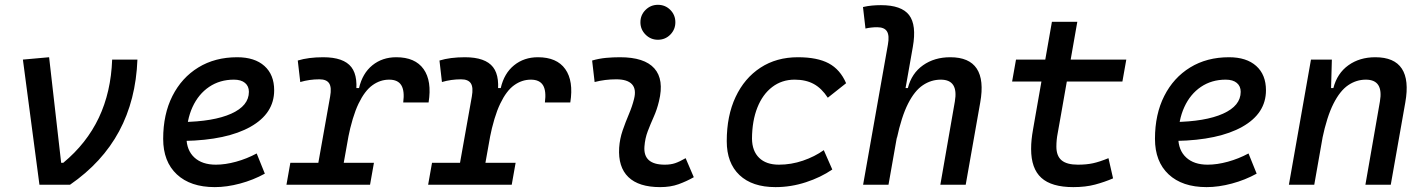

<svg xmlns="http://www.w3.org/2000/svg" viewBox="-20 -764 5899 794"><path d="M143.1 0 74.7 -517.6 183.1 -527.3 232.9 -90.8H241.7Q338.4 -170.9 388.7 -277.1Q439 -383.3 443.8 -517.6H548.3Q542 -350.6 472.7 -221.4Q403.3 -92.3 269.5 0Z M872.6 -83Q911.6 -83 956.1 -95.2Q1000.5 -107.4 1041.5 -129.4L1075.2 -45.9Q1027.3 -19.5 972.7 -4.9Q918 9.8 868.2 9.8Q767.6 9.8 711.2 -43Q654.8 -95.7 654.8 -189.9Q654.8 -291.5 693.1 -367.2Q731.4 -442.9 800.3 -485.1Q869.1 -527.3 960.9 -527.3Q1033.2 -527.3 1073.5 -491.2Q1113.8 -455.1 1113.8 -390.6Q1113.8 -294.9 1015.9 -239.7Q918 -184.6 742.7 -181.2L732.4 -259.3Q863.3 -261.2 936.3 -293.9Q1009.3 -326.7 1009.3 -384.3Q1009.3 -407.7 993.2 -421.1Q977.1 -434.6 947.3 -434.6Q889.2 -434.6 845 -404.8Q800.8 -375 776.1 -321.3Q751.5 -267.6 751 -195.8Q751.5 -142.6 783.7 -112.8Q815.9 -83 872.6 -83Z M1280.3 0 1345.2 -364.7Q1352.1 -402.3 1341.3 -419.2Q1330.6 -436 1300.8 -436Q1259.8 -436 1221.7 -424.8L1211.4 -513.7Q1233.4 -520.5 1259.8 -523.9Q1286.1 -527.3 1316.4 -527.3Q1401.4 -527.3 1433.1 -486.3Q1464.8 -445.3 1448.7 -355L1385.3 0ZM1164.6 0 1180.7 -90.8H1526.4L1510.3 0ZM1418.9 -190.4 1443.4 -399.9H1464.8Q1479 -460.9 1520 -494.1Q1561 -527.3 1618.7 -527.3Q1696.8 -527.3 1731.7 -478.3Q1766.6 -429.2 1752.4 -340.3H1647.5Q1653.8 -388.2 1639.6 -411.4Q1625.5 -434.6 1589.4 -434.6Q1552.2 -434.6 1520.3 -411.6Q1488.3 -388.7 1462.6 -335.2Q1437 -281.7 1418.9 -190.4Z M1866.2 0 1931.2 -364.7Q1938 -402.3 1927.2 -419.2Q1916.5 -436 1886.7 -436Q1845.7 -436 1807.6 -424.8L1797.4 -513.7Q1819.3 -520.5 1845.7 -523.9Q1872.1 -527.3 1902.3 -527.3Q1987.3 -527.3 2019 -486.3Q2050.8 -445.3 2034.7 -355L1971.2 0ZM1750.5 0 1766.6 -90.8H2112.3L2096.2 0ZM2004.9 -190.4 2029.3 -399.9H2050.8Q2064.9 -460.9 2106 -494.1Q2147 -527.3 2204.6 -527.3Q2282.7 -527.3 2317.6 -478.3Q2352.5 -429.2 2338.4 -340.3H2233.4Q2239.7 -388.2 2225.6 -411.4Q2211.4 -434.6 2175.3 -434.6Q2138.2 -434.6 2106.2 -411.6Q2074.2 -388.7 2048.6 -335.2Q2022.9 -281.7 2004.9 -190.4Z M2700.7 -599.6Q2670.9 -599.6 2649.7 -620.8Q2628.4 -642.1 2628.4 -671.9Q2628.4 -702.1 2649.7 -723.1Q2670.9 -744.1 2700.7 -744.1Q2731 -744.1 2752 -723.1Q2772.9 -702.1 2772.9 -671.9Q2772.9 -642.1 2752 -620.8Q2731 -599.6 2700.7 -599.6ZM2815.4 -109.9 2849.1 -31.2Q2819.3 -14.2 2786.1 -2.2Q2752.9 9.8 2710 9.8Q2621.6 9.8 2578.6 -31.7Q2535.6 -73.2 2540.5 -153.3Q2543 -189.9 2554.9 -224.6Q2566.9 -259.3 2580.8 -292Q2594.7 -324.7 2602.1 -355Q2612.3 -395 2593.5 -415.5Q2574.7 -436 2528.3 -436Q2481.9 -436 2439 -424.8L2428.7 -513.7Q2457.5 -522 2486.3 -524.7Q2515.1 -527.3 2543.9 -527.3Q2645 -527.3 2686 -481.2Q2727.1 -435.1 2705.1 -345.2Q2696.8 -310.5 2683.3 -280.5Q2669.9 -250.5 2658.7 -221.2Q2647.5 -191.9 2645 -157.7Q2639.6 -83 2729 -83Q2753.4 -83 2771.7 -89.1Q2790 -95.2 2815.4 -109.9Z M3201.2 -83Q3252 -83 3300.5 -99.6Q3349.1 -116.2 3386.7 -143.1L3421.9 -63Q3374 -30.3 3312.5 -10.3Q3251 9.8 3187 9.8Q3090.8 9.8 3038.1 -40Q2985.4 -89.8 2985.4 -180.2Q2985.4 -285.2 3022 -363Q3058.6 -440.9 3124.8 -484.1Q3190.9 -527.3 3279.8 -527.3Q3359.9 -527.3 3407.2 -502Q3454.6 -476.6 3479 -419.9L3403.3 -359.9Q3377.9 -398.9 3345.2 -416.7Q3312.5 -434.6 3266.1 -434.6Q3213.4 -434.6 3173.6 -404.3Q3133.8 -374 3112.1 -319.3Q3090.3 -264.6 3089.8 -190.9Q3090.3 -139.6 3119.4 -111.3Q3148.4 -83 3201.2 -83Z M3868.7 0 3928.7 -344.2Q3936.5 -389.2 3922.1 -411.9Q3907.7 -434.6 3870.6 -434.6Q3830.6 -434.6 3796.4 -411.6Q3762.2 -388.7 3735.1 -335.2Q3708 -281.7 3688.5 -190.4L3712.9 -399.9H3734.4Q3750 -460.9 3797.1 -494.1Q3844.2 -527.3 3909.7 -527.3Q3988.3 -527.3 4019.3 -480.2Q4050.3 -433.1 4033.7 -340.3L3973.6 0ZM3549.3 0 3651.9 -579.6Q3658.7 -617.2 3647.9 -634.3Q3637.2 -651.4 3607.4 -651.4Q3595.2 -651.4 3583.3 -650.1Q3571.3 -648.9 3559.1 -646L3548.8 -734.9Q3567.4 -739.3 3585.9 -741Q3604.5 -742.7 3623 -742.7Q3708 -742.7 3739.5 -701.7Q3771 -660.6 3754.9 -569.8L3654.3 0Z M4418.5 9.8Q4328.6 9.8 4286.4 -28.6Q4244.1 -66.9 4244.1 -147.9Q4244.1 -168.5 4246.1 -187.3Q4248 -206.1 4252.2 -229.5Q4256.3 -252.9 4262.2 -287.1L4330.1 -673.8H4435.1L4367.2 -287.1Q4358.9 -238.3 4353.8 -211.9Q4348.6 -185.5 4348.6 -157.7Q4348.6 -119.1 4370.1 -101.1Q4391.6 -83 4437.5 -83Q4473.1 -83 4500 -88.9Q4526.9 -94.7 4564 -109.9L4583 -26.4Q4547.9 -11.2 4508.5 -0.7Q4469.2 9.8 4418.5 9.8ZM4165.5 -426.8 4181.6 -517.6H4637.7L4621.6 -426.8Z M4974.1 -83Q5013.2 -83 5057.6 -95.2Q5102.1 -107.4 5143.1 -129.4L5176.8 -45.9Q5128.9 -19.5 5074.2 -4.9Q5019.5 9.8 4969.7 9.8Q4869.1 9.8 4812.7 -43Q4756.3 -95.7 4756.3 -189.9Q4756.3 -291.5 4794.7 -367.2Q4833 -442.9 4901.9 -485.1Q4970.7 -527.3 5062.5 -527.3Q5134.8 -527.3 5175 -491.2Q5215.3 -455.1 5215.3 -390.6Q5215.3 -294.9 5117.4 -239.7Q5019.5 -184.6 4844.2 -181.2L4834 -259.3Q4964.8 -261.2 5037.8 -293.9Q5110.8 -326.7 5110.8 -384.3Q5110.8 -407.7 5094.7 -421.1Q5078.6 -434.6 5048.8 -434.6Q4990.7 -434.6 4946.5 -404.8Q4902.3 -375 4877.7 -321.3Q4853 -267.6 4852.5 -195.8Q4853 -142.6 4885.3 -112.8Q4917.5 -83 4974.1 -83Z M5310.1 0 5401.4 -517.6H5487.8L5484.4 -394L5415 0ZM5626.5 0 5686.5 -344.2Q5694.3 -389.2 5679.9 -411.9Q5665.5 -434.6 5628.4 -434.6Q5588.9 -434.6 5555.2 -411.6Q5521.5 -388.7 5494.4 -335.2Q5467.3 -281.7 5448.2 -190.4L5472.7 -399.9H5494.1Q5509.8 -460.9 5556.2 -494.1Q5602.5 -527.3 5667.5 -527.3Q5746.1 -527.3 5777.1 -480.2Q5808.1 -433.1 5791.5 -340.3L5731.4 0Z"/></svg>

Font: Cascadia Mono NF
Style: Italic
Weight: 400
Italic angle: -10°
Monospace: yes
Designer: Aaron Bell
Foundry: Saja Typeworks
Version: Version 2404.023